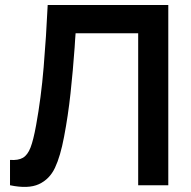

<svg xmlns="http://www.w3.org/2000/svg" viewBox="-20 -740 762 767"><path d="M20 -101.2Q52.8 -98.8 71.5 -109.7Q90.2 -120.6 101.8 -150.2Q113.4 -179.9 124.3 -240.2Q144.2 -348.8 154.4 -471.8Q164.7 -594.8 170.5 -720H652.3V0H532V-607.2H282Q280.9 -594.2 280 -580.3Q279.2 -566.4 278.2 -551.2Q271.4 -456.5 261.7 -367.1Q252 -277.7 236 -194Q221.3 -115.5 199.6 -69.7Q177.9 -23.8 135.2 -4.2Q92.6 15.3 20 0Z"/></svg>

Font: Manrope
Style: Regular
Weight: 400
Designer: Mikhail Sharanda
Foundry: Mikhail Sharanda
Version: Version 4.503